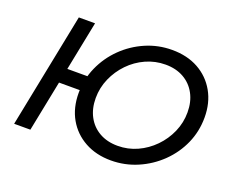

<svg xmlns="http://www.w3.org/2000/svg" viewBox="-115 -900 1331 1101"><g transform="rotate(20 550.5 -350.0)"><path d="M56 0 196 -700H295L235 -400H415L398 -310H217L155 0ZM648 8Q558 8 489 -30Q420 -68 381.5 -135.5Q343 -203 343 -293Q343 -377 376.5 -452Q410 -527 468.5 -584.5Q527 -642 603 -675Q679 -708 764 -708Q856 -708 924.5 -670Q993 -632 1031.5 -564Q1070 -496 1070 -407Q1070 -322 1037 -247.5Q1004 -173 945 -115.5Q886 -58 809.5 -25Q733 8 648 8ZM656 -84Q719 -84 775 -109.5Q831 -135 874.5 -179.5Q918 -224 943 -281Q968 -338 968 -401Q968 -465 942 -513.5Q916 -562 868.5 -589Q821 -616 757 -616Q694 -616 637.5 -590.5Q581 -565 538 -520.5Q495 -476 470 -419Q445 -362 445 -299Q445 -235 471 -186.5Q497 -138 544.5 -111Q592 -84 656 -84Z"/></g></svg>

Font: MOST Montserrat Medium
Style: Italic
Weight: 500
Italic angle: -11.3°
Designer: Julieta Ulanovsky
Foundry: Julieta Ulanovsky
Version: Version 8.000;March 11, 2024;FontCreator 15.0.0.2926 64-bit